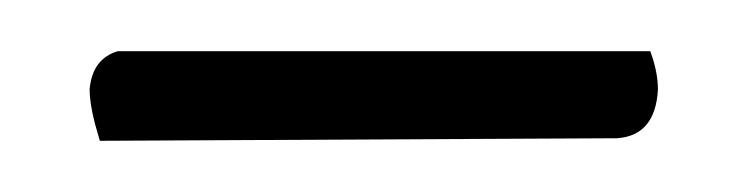

<svg xmlns="http://www.w3.org/2000/svg" viewBox="-20 -20 292 75"><path d="M19 35 17 28Q15 20 15 15Q16 3 26 0H234Q237 8 237 15Q236 33 221 34Z"/></svg>

Font: Sagha
Style: Regular
Weight: 400
Designer: MUHAMMAD YONI
Version: Version 001.000